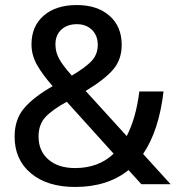

<svg xmlns="http://www.w3.org/2000/svg" viewBox="-20 -731 720 762"><path d="M541 0 490 -56Q407 11 278 11Q168 11 103 -43Q38 -97 38 -189Q38 -258 76.5 -302.5Q115 -347 189 -389Q147 -437 126 -475Q105 -513 105 -555Q105 -627 153.5 -669Q202 -711 285 -711Q366 -711 414.5 -668.5Q463 -626 463 -553Q463 -495 429.5 -455.5Q396 -416 320 -370L483 -191Q520 -263 533 -368H629Q611 -213 548 -120L657 0ZM200 -555Q200 -524 215 -497Q230 -470 265 -431Q319 -463 343.5 -489Q368 -515 368 -553Q368 -590 345 -612.5Q322 -635 285 -635Q247 -635 223.5 -613.5Q200 -592 200 -555ZM431 -121 245 -327Q188 -296 160.5 -266.5Q133 -237 133 -189Q133 -132 172 -98Q211 -64 278 -64Q371 -64 431 -121Z"/></svg>

Font: KoHo Medium
Style: Regular
Weight: 500
Version: Version 1.000; ttfautohint (v1.6)